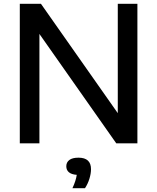

<svg xmlns="http://www.w3.org/2000/svg" viewBox="-20 -760 834 1018"><path d="M604.5 -740H708.5V0H596.5L189 -580V0H85V-740H197L604.5 -160ZM462.5 137Q462.5 160.5 454 188Q445.5 215.5 430.5 238H364Q382.5 198.5 387 167Q359 165 345.2 153.2Q331.5 141.5 331.5 121.5Q331.5 100.5 347.8 88.2Q364 76 396 76Q462.5 76 462.5 137Z"/></svg>

Font: Encode Sans Semi Expanded Medium
Style: Regular
Weight: 500
Width: 6
Designer: Multiple Designers
Foundry: Impallari Type
Version: Version 2.000